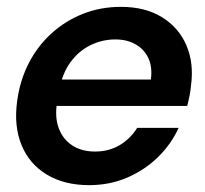

<svg xmlns="http://www.w3.org/2000/svg" viewBox="-20 -528 598 560"><path d="M240 12Q168 12 117 -18.5Q66 -49 43 -104.5Q20 -160 30 -233Q38 -293 63.5 -343Q89 -393 129.5 -430Q170 -467 221.5 -487.5Q273 -508 333 -508Q404 -508 453 -477.5Q502 -447 524 -395Q546 -343 537 -278Q536 -265 533 -249.5Q530 -234 526 -219H113L127 -296H420Q425 -333 412.5 -359Q400 -385 375 -399Q350 -413 316 -413Q279 -413 244.5 -396.5Q210 -380 185.5 -346.5Q161 -313 152 -262L147 -233Q139 -188 151 -155Q163 -122 190.5 -104Q218 -86 257 -86Q298 -86 329.5 -105Q361 -124 380 -155H501Q479 -107 440.5 -69.5Q402 -32 351 -10Q300 12 240 12Z"/></svg>

Font: DM Sans 36pt SemiBold
Style: Italic
Weight: 600
Italic angle: -10°
Designer: Colophon Foundry, Jonny Pinhorn
Foundry: Colophon Foundry
Version: Version 4.004;gftools[0.9.30]